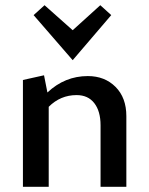

<svg xmlns="http://www.w3.org/2000/svg" viewBox="-20 -717 573 737"><path d="M407 -659 259 -486 109 -659 151 -697 259 -601 365 -697ZM317 -425Q382 -425 423.5 -383.5Q465 -342 465 -271V0H366V-236Q366 -290 342 -321Q318 -352 274 -352Q212 -352 167 -307V0H68V-410L149 -428L162 -362Q229 -425 317 -425Z"/></svg>

Font: EauTest Semibold
Style: Regular
Weight: 600
Designer: Christian Thalmann (Catharsis Fonts)
Version: Version 0.001;PS 000.001;hotconv 1.0.88;makeotf.lib2.5.64775